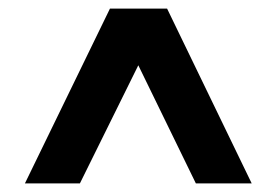

<svg xmlns="http://www.w3.org/2000/svg" viewBox="-20 -730 644 447"><path d="M38 -303 236 -710H369L566 -303H436L302 -578L166 -303Z"/></svg>

Font: Raleway ExtraBold
Style: Regular
Weight: 800
Designer: Matt McInerney, Pablo Impallari, Rodrigo Fuenzalida
Foundry: Matt McInerney, Pablo Impallari, Rodrigo Fuenzalida
Version: Version 4.026